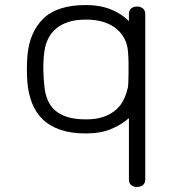

<svg xmlns="http://www.w3.org/2000/svg" viewBox="-20 -443 706 764"><path d="M322 -423Q377 -423 420 -406Q463 -389 493 -359V-387Q493 -402 502 -409.5Q511 -417 525 -417Q539 -417 548.5 -409.5Q558 -402 558 -387V271Q558 286 548.5 293.5Q539 301 525 301Q511 301 502 293.5Q493 286 493 271V27Q464 53 422 70.5Q380 88 322 88Q263 88 220.5 73.5Q178 59 150.5 32.5Q123 6 108 -31.5Q93 -69 89 -115Q87 -140 87 -168Q87 -196 89 -220Q97 -315 152.5 -369Q208 -423 322 -423ZM489 -241Q487 -265 476 -287.5Q465 -310 444.5 -327.5Q424 -345 393.5 -355Q363 -365 322 -365Q281 -365 252 -355.5Q223 -346 203.5 -329.5Q184 -313 172.5 -290.5Q161 -268 157 -241Q152 -206 152.5 -168Q153 -130 157 -96Q160 -68 170 -44.5Q180 -21 199 -4Q218 13 248 22.5Q278 32 322 32Q365 32 394.5 21Q424 10 443.5 -8Q463 -26 473.5 -49Q484 -72 489 -96Q490 -99 490.5 -114Q491 -129 491.5 -150Q492 -171 491.5 -195Q491 -219 489 -241Z"/></svg>

Font: Cafe24 Ssurround air
Style: Light
Weight: 300
Designer: Cafe24 thkim, hmlim, mnelim, sdjeong, hskwak & 4IRTF
Foundry: Cafe24
Version: Version 1.001